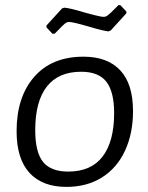

<svg xmlns="http://www.w3.org/2000/svg" viewBox="-20 -725 580 752"><path d="M501 -290Q501 -203 470 -135.5Q439 -68 380 -30.5Q321 7 240 7Q146 7 95.5 -48Q45 -103 45 -211Q45 -345 114 -424Q183 -503 307 -503Q401 -503 451 -449.5Q501 -396 501 -290ZM118 -215Q118 -129 148.5 -91Q179 -53 247 -53Q337 -53 382 -112Q427 -171 427 -282Q427 -366 396.5 -405Q366 -444 298 -444Q209 -444 163.5 -386Q118 -328 118 -215ZM475 -680V-673L414 -606L405 -602Q384 -604 324 -622Q265 -639 250 -639Q242 -639 233.5 -632Q225 -625 209 -608L194 -593H185L162 -618V-625L223 -692L232 -695Q256 -693 315 -675Q322 -673 349 -666Q376 -659 387 -659Q395 -659 404 -666.5Q413 -674 425 -686Q437 -698 444 -705H451Z"/></svg>

Font: Alegreya Sans SC
Style: Italic
Weight: 400
Italic angle: -7°
Designer: Juan Pablo del Peral
Foundry: Huerta Tipografica
Version: Version 2.008; ttfautohint (v1.6)